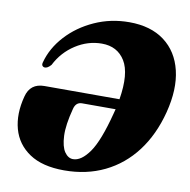

<svg xmlns="http://www.w3.org/2000/svg" viewBox="-80 -788 865 876"><g transform="rotate(10 352.5 -350.0)"><path d="M36.5 -291.5Q52.5 -355 118.5 -355H466Q486 -476.5 450.8 -533.8Q415.5 -591 343.5 -591Q279 -591 222 -554.2Q165 -517.5 133.5 -455.5Q124.5 -445.5 117.8 -442Q111 -438.5 105.5 -438.5Q98.5 -438.5 94 -443.8Q89.5 -449 92.5 -460Q110.5 -528 162.5 -584.8Q214.5 -641.5 289.2 -675.2Q364 -709 450 -709Q549.5 -709 612.8 -661.5Q676 -614 696.2 -529.5Q716.5 -445 688 -334Q660 -226 601.8 -149.2Q543.5 -72.5 460 -32Q376.5 8.5 273 8.5Q172 8.5 112 -31.8Q52 -72 33.2 -140Q14.5 -208 36.5 -291.5ZM304.5 -49Q342.5 -49 379.8 -101.8Q417 -154.5 451 -286Q454 -296.5 456.5 -307H301Q272.5 -307 264.5 -274.5Q244 -197 246.2 -147Q248.5 -97 265 -73Q281.5 -49 304.5 -49Z"/></g></svg>

Font: Fraunces 144pt Soft Black
Style: Italic
Weight: 900
Italic angle: -16°
Version: Version 1.000;[b76b70a41]